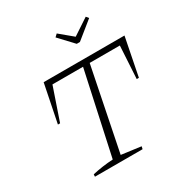

<svg xmlns="http://www.w3.org/2000/svg" viewBox="-195 -1006 1096 1152"><g transform="rotate(-30 353.5 -429.5)"><path d="M707 -645 655 -382H640L653 -607H444L329 -36L464 -18L460 0H130L131 -16Q166 -24 201.5 -29Q237 -34 274 -36L398 -607H186L109 -382H94L147 -645ZM434 -745 343 -842 361 -859 450 -785 562 -859 576 -842 456 -745Z"/></g></svg>

Font: Piazzolla ExtraLight
Style: Italic
Weight: 200
Italic angle: -11.3°
Designer: Juan Pablo del Peral
Foundry: Huerta Tipografica
Version: Version 1.330